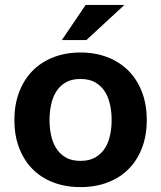

<svg xmlns="http://www.w3.org/2000/svg" viewBox="-20 -743 651 776"><path d="M38.1 -257.8Q38.1 -319.8 57.1 -370.1Q76.2 -420.4 110.8 -456.1Q145.5 -491.7 195.1 -511.2Q244.6 -530.8 305.2 -530.8Q366.2 -530.8 415.8 -511.2Q465.3 -491.7 500.2 -456.1Q535.2 -420.4 554.2 -370.1Q573.2 -319.8 573.2 -257.8Q573.2 -195.8 554.2 -145.8Q535.2 -95.7 500.2 -60.3Q465.3 -24.9 415.8 -5.9Q366.2 13.2 305.2 13.2Q244.6 13.2 195.1 -5.9Q145.5 -24.9 110.8 -60.3Q76.2 -95.7 57.1 -145.8Q38.1 -195.8 38.1 -257.8ZM180.2 -257.8Q180.2 -226.6 186.3 -197Q192.4 -167.5 206.8 -144.3Q221.2 -121.1 245.1 -106.9Q269 -92.8 305.2 -92.8Q341.3 -92.8 365.5 -106.9Q389.6 -121.1 404.3 -144.3Q418.9 -167.5 425 -197Q431.2 -226.6 431.2 -257.8Q431.2 -289.1 425 -318.8Q418.9 -348.6 404.3 -372.1Q389.6 -395.5 365.5 -409.7Q341.3 -423.8 305.2 -423.8Q269 -423.8 245.1 -409.7Q221.2 -395.5 206.8 -372.1Q192.4 -348.6 186.3 -318.8Q180.2 -289.1 180.2 -257.8ZM230 -581.1 326.2 -723.1H482.9L329.1 -581.1Z"/></svg>

Font: XB Khoramshahr
Style: Bold
Weight: 700
Designer: Behnam
Foundry: Irmug
Version: Version 8.005 2009